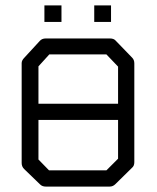

<svg xmlns="http://www.w3.org/2000/svg" viewBox="-20 -739 580 709"><path d="M328 -719H390V-658H328ZM144 -719H207V-658H144ZM70 -526 127 -588Q135 -597 149 -597H386Q401 -597 408 -588L468 -526Q476 -518 476 -505V-140Q476 -126 467 -119L406 -59Q397 -50 385 -50H149Q136 -50 128 -58L69 -115Q60 -124 60 -137V-506Q60 -516 70 -526ZM416 -356V-493L373 -538H162L122 -494V-356ZM416 -296H122V-150L161 -110H373L416 -153Z"/></svg>

Font: 3270 Nerd Font Mono
Style: Regular
Weight: 400
Monospace: yes
Version: Version 3.0.1;Nerd Fonts 3.0.0